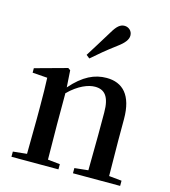

<svg xmlns="http://www.w3.org/2000/svg" viewBox="-122 -936 917 1034"><g transform="rotate(15 337.0 -419.5)"><path d="M287 -635 306 -620C344 -653 381 -685 435 -725C472 -752 488 -774 488 -796C488 -823 466 -839 445 -839C421 -839 403 -824 380 -785C343 -724 315 -680 287 -635ZM456 0H644V-29L573 -36L571 -232V-353C571 -486 514 -543 424 -543C358 -543 296 -515 229 -438L223 -532L210 -541L31 -492V-467L114 -461C116 -412 117 -368 117 -301V-232L115 -37L38 -29V0H300V-29L232 -36L230 -232V-406C286 -461 339 -481 376 -481C429 -481 459 -449 459 -359V-232L457 -37L381 -29V0Z"/></g></svg>

Font: Noto Serif CJK JP SemiBold
Style: Regular
Weight: 600
Designer: Ryoko NISHIZUKA 西塚涼子 (kana & ideographs); Frank Grießhammer (Latin, Greek & Cyrillic); Wenlong ZHANG 张文龙 (bopomofo); San
Foundry: Adobe
Version: Version 2.001;hotconv 1.1.0;makeotfexe 2.6.0